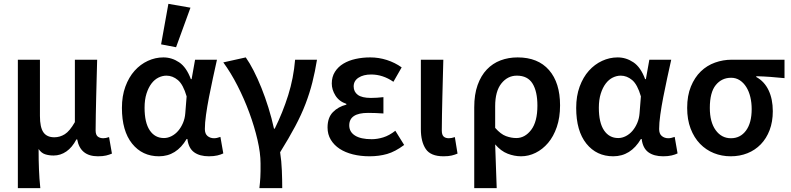

<svg xmlns="http://www.w3.org/2000/svg" viewBox="-20 -802 4118 1000"><path d="M73 178V-491H188V-198Q188 -139 206 -113Q224 -87 263 -87Q292 -87 317.5 -103Q343 -119 370 -166V-491H486Q485 -445 483.5 -395.5Q482 -346 481 -298Q480 -250 479 -205Q478 -160 478 -123Q478 -100 489 -91Q500 -82 518 -82Q524 -82 532 -83.5Q540 -85 548 -88L563 -2Q549 4 532.5 8Q516 12 490 12Q398 12 382 -76H378Q356 -34 325.5 -13Q295 8 259 8Q235 8 215 1.5Q195 -5 181 -26Q181 6 181.5 31.5Q182 57 183 80.5Q184 104 185.5 127.5Q187 151 190 178Z M808 12Q721 12 668 -54Q615 -120 615 -240Q615 -302 633 -351Q651 -400 681 -433.5Q711 -467 750 -485Q789 -503 831 -503Q875 -503 913 -477.5Q951 -452 974 -390H978L996 -491H1110Q1100 -446 1089 -395.5Q1078 -345 1068.5 -296Q1059 -247 1053 -204Q1047 -161 1047 -130Q1047 -105 1061 -93.5Q1075 -82 1095 -82Q1109 -82 1128 -89L1143 -3Q1131 3 1112.5 7.5Q1094 12 1068 12Q1020 12 991 -9Q962 -30 956 -78H952Q899 12 808 12ZM834 -83Q854 -83 873.5 -93Q893 -103 908 -120.5Q923 -138 933 -161.5Q943 -185 945 -212L952 -300Q934 -362 906.5 -385Q879 -408 847 -408Q826 -408 805.5 -398Q785 -388 769 -367Q753 -346 743 -314.5Q733 -283 733 -241Q733 -163 760 -123Q787 -83 834 -83ZM819 -571 857 -782 972 -762 897 -556Z M1331 178Q1333 162 1334 148.5Q1335 135 1336 120.5Q1337 106 1337 89Q1337 72 1337 49Q1337 -5 1321 -74Q1305 -143 1278.5 -215Q1252 -287 1217 -355.5Q1182 -424 1143 -477L1260 -503Q1280 -475 1301 -434Q1322 -393 1341.5 -344.5Q1361 -296 1378 -241.5Q1395 -187 1407 -132H1411Q1453 -217 1481 -306Q1509 -395 1517 -491H1631Q1621 -429 1607 -373.5Q1593 -318 1571.5 -261.5Q1550 -205 1517.5 -144Q1485 -83 1439 -9Q1446 36 1448 86Q1450 136 1450 178Z M1905 12Q1858 12 1818 2Q1778 -8 1749 -27Q1720 -46 1703 -74Q1686 -102 1686 -138Q1686 -189 1713.5 -217.5Q1741 -246 1784 -257V-261Q1746 -274 1727 -304.5Q1708 -335 1708 -367Q1708 -402 1724.5 -428Q1741 -454 1768.5 -470.5Q1796 -487 1832 -495Q1868 -503 1908 -503Q1953 -503 1995 -489.5Q2037 -476 2072 -451L2029 -376Q1974 -414 1913 -414Q1873 -414 1847.5 -397.5Q1822 -381 1822 -352Q1822 -324 1843.5 -308Q1865 -292 1912 -292Q1927 -292 1943 -293Q1959 -294 1977 -296V-211Q1935 -214 1897 -214Q1799 -214 1799 -149Q1799 -115 1829 -96Q1859 -77 1916 -77Q1945 -77 1976 -86.5Q2007 -96 2039 -121L2085 -47Q2038 -12 1996 0Q1954 12 1905 12Z M2290 12Q2223 12 2197.5 -26Q2172 -64 2172 -129V-491H2289Q2288 -445 2286.5 -395.5Q2285 -346 2284 -298Q2283 -250 2282 -205Q2281 -160 2281 -123Q2281 -100 2290.5 -91Q2300 -82 2318 -82Q2332 -82 2349 -88L2363 -2Q2349 4 2332.5 8Q2316 12 2290 12Z M2450 178V-243Q2450 -310 2467.5 -359Q2485 -408 2515.5 -440Q2546 -472 2587 -487.5Q2628 -503 2676 -503Q2782 -503 2839.5 -437Q2897 -371 2897 -253Q2897 -190 2880 -140.5Q2863 -91 2834.5 -57.5Q2806 -24 2769.5 -6Q2733 12 2694 12Q2659 12 2624 -1.5Q2589 -15 2559 -50Q2561 12 2563 65Q2565 118 2567 178ZM2669 -83Q2714 -83 2746.5 -125.5Q2779 -168 2779 -252Q2779 -326 2753.5 -367Q2728 -408 2672 -408Q2624 -408 2591.5 -367.5Q2559 -327 2559 -249V-136Q2588 -103 2615.5 -93Q2643 -83 2669 -83Z M3174 12Q3087 12 3034 -54Q2981 -120 2981 -240Q2981 -302 2999 -351Q3017 -400 3047 -433.5Q3077 -467 3116 -485Q3155 -503 3197 -503Q3241 -503 3279 -477.5Q3317 -452 3340 -390H3344L3362 -491H3476Q3466 -446 3455 -395.5Q3444 -345 3434.5 -296Q3425 -247 3419 -204Q3413 -161 3413 -130Q3413 -105 3427 -93.5Q3441 -82 3461 -82Q3475 -82 3494 -89L3509 -3Q3497 3 3478.5 7.5Q3460 12 3434 12Q3386 12 3357 -9Q3328 -30 3322 -78H3318Q3265 12 3174 12ZM3200 -83Q3220 -83 3239.5 -93Q3259 -103 3274 -120.5Q3289 -138 3299 -161.5Q3309 -185 3311 -212L3318 -300Q3300 -362 3272.5 -385Q3245 -408 3213 -408Q3192 -408 3171.5 -398Q3151 -388 3135 -367Q3119 -346 3109 -314.5Q3099 -283 3099 -241Q3099 -163 3126 -123Q3153 -83 3200 -83Z M3786 12Q3739 12 3698 -4.5Q3657 -21 3626 -53Q3595 -85 3577 -132Q3559 -179 3559 -240Q3559 -304 3578.5 -351.5Q3598 -399 3630 -430Q3662 -461 3704 -476Q3746 -491 3791 -491H4066V-395Q4025 -399 3992 -401.5Q3959 -404 3919 -405V-401Q3961 -378 3983 -332Q4005 -286 4005 -223Q4005 -168 3988.5 -124.5Q3972 -81 3942.5 -50.5Q3913 -20 3873 -4Q3833 12 3786 12ZM3787 -82Q3836 -82 3865.5 -122Q3895 -162 3895 -234Q3895 -267 3888 -296.5Q3881 -326 3867 -348.5Q3853 -371 3833 -384Q3813 -397 3788 -397Q3739 -397 3708 -359Q3677 -321 3677 -240Q3677 -166 3707.5 -124Q3738 -82 3787 -82Z"/></svg>

Font: Giro Semibold
Style: Regular
Weight: 600
Designer: Paul D. Hunt
Foundry: Adobe Systems Incorporated
Version: Version 1.000;PS 1.0;hotconv 1.0.88;makeotf.lib2.5.647800